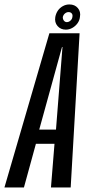

<svg xmlns="http://www.w3.org/2000/svg" viewBox="-56 -822 397 842"><path d="M-36.5 0H49L101.5 -191.5H183L167.5 0H254L293 -676H160.5ZM116 -253.5 216 -616H218L189.5 -253.5ZM232.5 -692Q248 -692 261.5 -699.8Q275 -707.5 284 -720Q293 -732.5 294.5 -747.5Q299 -770.5 285.5 -786.5Q272 -802.5 248.5 -802.5Q233 -802.5 219.8 -795.2Q206.5 -788 198 -775.8Q189.5 -763.5 186.5 -747.5Q182.5 -724 196.2 -708Q210 -692 232.5 -692ZM237 -725Q229 -725 224 -731.8Q219 -738.5 219.5 -747.5Q222 -757.5 229.2 -763.2Q236.5 -769 244.5 -769Q253.5 -769 258.5 -763.2Q263.5 -757.5 261.5 -747.5Q260.5 -738.5 253.2 -731.8Q246 -725 237 -725Z"/></svg>

Font: Anybody ExtraCondensed
Style: Italic
Weight: 400
Width: 2
Italic angle: -10°
Version: Version 1.113;gftools[0.9.25]